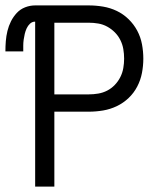

<svg xmlns="http://www.w3.org/2000/svg" viewBox="-33 -690 603 710"><path d="M97 0V-610Q86 -610 78 -602.5Q70 -595 65.5 -585Q61 -575 58.5 -564.5Q56 -554 54.5 -543Q53 -532 53 -521.5Q53 -511 53 -500H-13Q-13 -519 -11.5 -538Q-10 -557 -5.5 -575.5Q-1 -594 7.5 -611Q16 -628 29 -642Q42 -656 60 -663Q78 -670 97 -670H295Q322 -670 348.5 -665.5Q375 -661 399 -649.5Q423 -638 442.5 -619Q462 -600 474.5 -576.5Q487 -553 492 -526.5Q497 -500 497 -473Q497 -447 492 -420.5Q487 -394 474.5 -370Q462 -346 442.5 -327.5Q423 -309 399 -297.5Q375 -286 348.5 -281.5Q322 -277 295 -277H168V0ZM168 -341H295Q313 -341 330.5 -344Q348 -347 363.5 -355Q379 -363 391.5 -376Q404 -389 412 -405Q420 -421 423 -438.5Q426 -456 426 -473Q426 -491 423 -508.5Q420 -526 412 -542Q404 -558 391.5 -570.5Q379 -583 363.5 -591.5Q348 -600 330.5 -603Q313 -606 295 -606H168Z"/></svg>

Font: Lode Term
Style: Regular
Weight: 400
Monospace: yes
Designer: Belleve Invis
Foundry: Belleve Invis
Version: Version 29.2.0